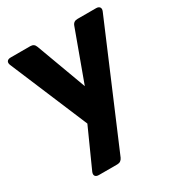

<svg xmlns="http://www.w3.org/2000/svg" viewBox="-191 -688 1013 1083"><g transform="rotate(-30 316.0 -146.5)"><path d="M438 -534 319 -209 199 -534C193 -551 182 -558 165 -558H37C15 -558 5 -544 14 -523L226 -19L114 230C105 251 114 265 137 265H257C274 265 285 257 292 242L617 -523C626 -544 616 -558 594 -558H473C456 -558 444 -551 438 -534Z"/></g></svg>

Font: Arvore Sans
Style: Bold
Weight: 700
Designer: Jonny Pinhorn (Latin) Dan Schunck (customization for Arvore)
Version: Version 1.000;Glyphs 3.3 (3305)